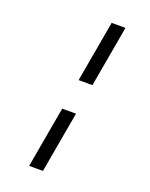

<svg xmlns="http://www.w3.org/2000/svg" viewBox="-189 -985 978 1254"><g transform="rotate(20 300.0 -358.0)"><path d="M287.5 -464 362.5 -889H458.5L383.5 -464ZM175.5 173 250.5 -252H346.5L271.5 173Z"/></g></svg>

Font: Google Sans Code
Style: Italic
Weight: 400
Italic angle: -10°
Monospace: yes
Designer: Google Sans Code Authors
Foundry: Google LLC
Version: Version 6.000